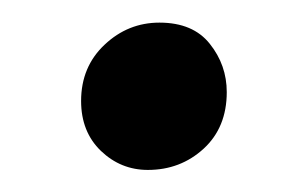

<svg xmlns="http://www.w3.org/2000/svg" viewBox="-20 -144 278 174"><path d="M114 10Q89.5 10 71.5 -7.2Q53.5 -24.5 53.5 -52.5Q53.5 -83.5 74.8 -103.5Q96 -123.5 124.5 -123.5Q155 -123.5 170.2 -104.2Q185.5 -85 185.5 -60.5Q185.5 -28.5 164.5 -9.2Q143.5 10 114 10Z"/></svg>

Font: Merriweather 60pt Medium
Style: Regular
Weight: 500
Version: Version 2.100